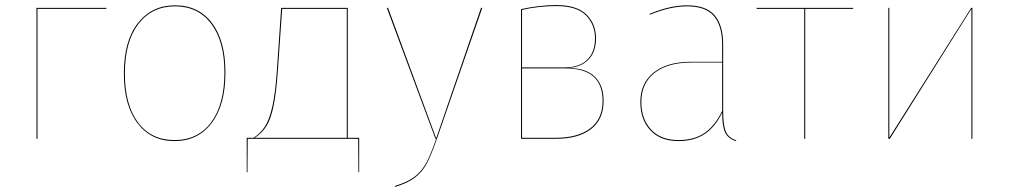

<svg xmlns="http://www.w3.org/2000/svg" viewBox="-20 -548 3983 758"><path d="M124 0V-517H401L399 -513H128V0Z M870 -262Q870 -134 816 -62.5Q762 9 669 9Q576 9 522.5 -62Q469 -133 469 -258Q469 -386 524 -456.5Q579 -527 671 -527Q764 -527 817 -457Q870 -387 870 -262ZM473 -258Q473 -134 525 -64.5Q577 5 669 5Q761 5 813.5 -65Q866 -135 866 -262Q866 -385 814 -454Q762 -523 671 -523Q580 -523 526.5 -453.5Q473 -384 473 -258Z M1398 -4V132H1395L1394 0H958L957 132H954V-4H981Q1009 -22 1026.5 -49.5Q1044 -77 1055.5 -129Q1067 -181 1073 -269L1090 -517H1353V-4ZM1349 -513H1094L1077 -270Q1071 -182 1060 -129.5Q1049 -77 1031.5 -49.5Q1014 -22 986 -4H1349Z M1705 0Q1683 63 1665.5 96.5Q1648 130 1619 152.5Q1590 175 1539 190V186Q1589 171 1617 149.5Q1645 128 1662.5 95.5Q1680 63 1702 0H1699L1507 -517H1512L1702 -2L1879 -517H1884Z M2363 -150Q2363 -76 2313 -38Q2263 0 2174 0H2037V-512Q2110 -528 2177 -528Q2257 -528 2295 -491Q2333 -454 2333 -396Q2333 -344 2304 -313.5Q2275 -283 2225 -280Q2293 -279 2328 -245.5Q2363 -212 2363 -150ZM2041 -509V-282H2210Q2267 -282 2298 -312Q2329 -342 2329 -396Q2329 -452 2292.5 -488Q2256 -524 2177 -524Q2107 -524 2041 -509ZM2359 -150Q2359 -278 2213 -278H2041V-4H2174Q2261 -4 2310 -41Q2359 -78 2359 -150Z M2887 6 2885 9Q2854 -1 2842.5 -25.5Q2831 -50 2831 -103Q2804 -47 2762 -19Q2720 9 2658 9Q2587 9 2547.5 -33.5Q2508 -76 2508 -145Q2508 -220 2561 -262Q2614 -304 2707 -304H2831V-372Q2831 -446 2798.5 -484.5Q2766 -523 2692 -523Q2627 -523 2546 -490L2544 -493Q2625 -527 2692 -527Q2768 -527 2801.5 -487.5Q2835 -448 2835 -372V-110Q2835 -54 2845.5 -29Q2856 -4 2887 6ZM2831 -110V-301H2708Q2616 -301 2564 -260Q2512 -219 2512 -145Q2512 -78 2550.5 -36.5Q2589 5 2658 5Q2721 5 2762 -23.5Q2803 -52 2831 -110Z M3348 -513H3159V0H3155V-513H2967V-517H3348Z M3819 0H3815V-394V-513L3493 0H3487V-517H3491V-124V-5L3814 -517H3819Z"/></svg>

Font: FiraGO Four
Style: Regular
Weight: 100
Designer: bBox Type
Foundry: bBox Type GmbH
Version: Version 1.001